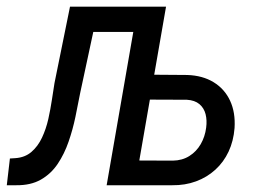

<svg xmlns="http://www.w3.org/2000/svg" viewBox="-43 -548 771 568"><path d="M164.1 -528.3H249L194.3 -273.4Q188 -240.2 180.2 -202.6Q172.4 -165 159.9 -128.9Q147.5 -92.8 127.7 -63.2Q107.9 -33.7 77.9 -16.6Q47.9 0.5 4.9 0H-22.9L-13.7 -79.1L2 -80.1Q30.8 -82 50 -98.6Q69.3 -115.2 81.3 -140.9Q93.3 -166.5 99.9 -195.8Q106.4 -225.1 110.6 -253.2Q114.7 -281.2 118.2 -302.2ZM373.5 -528.3 360.4 -453.6H168.5L182.1 -528.3ZM392.1 -327.1 510.7 -326.2Q556.6 -324.7 589.1 -304.7Q621.6 -284.7 637.7 -250Q653.8 -215.3 650.9 -169.4Q647.9 -130.9 633.3 -99.6Q618.7 -68.4 594 -45.9Q569.3 -23.4 536.9 -11.5Q504.4 0.5 466.3 0H272.5L364.3 -528.3H448.2L369.1 -73.2L468.3 -72.8Q496.1 -73.2 517.1 -86.4Q538.1 -99.6 550.8 -121.6Q563.5 -143.6 566.9 -170.4Q569.8 -191.9 565.2 -210.2Q560.5 -228.5 546.9 -240Q533.2 -251.5 509.8 -252.9L378.9 -253.4Z"/></svg>

Font: Roboto Condensed
Style: Italic
Weight: 400
Italic angle: -12°
Designer: Christian Robertson
Foundry: Google
Version: Version 3.0